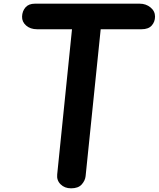

<svg xmlns="http://www.w3.org/2000/svg" viewBox="-20 -1024 863 1044"><path d="M366.5 0Q331.5 0 309.5 -21.8Q287.5 -43.5 291 -75.5L371.5 -865H181.5Q145 -865 122 -885.2Q99 -905.5 100 -934Q101 -963.5 118.5 -983.8Q136 -1004 170 -1004H739.5Q773.5 -1004 798.2 -983.8Q823 -963.5 823 -934Q823 -905.5 805 -885.2Q787 -865 750 -865H527.5L445.5 -66.5Q443 -42 424.2 -21Q405.5 0 366.5 0Z"/></svg>

Font: Edu SA Hand Cursive
Style: Regular
Weight: 400
Designer: Tina and Corey Anderson, Eben Sorkin, Mirko Velimirovic
Foundry: Google for Education
Version: Version 2.000